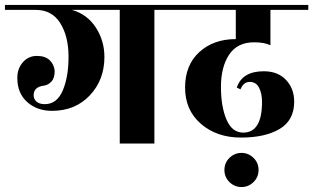

<svg xmlns="http://www.w3.org/2000/svg" viewBox="-40 -580 1266 776"><path d="M684 -560V-540H584V0H444V-540H251Q313 -522 347.5 -468.5Q382 -415 382 -350Q382 -257 323 -194.5Q264 -132 170 -132Q110 -132 70 -167.5Q30 -203 30 -265Q30 -303 52.5 -328.5Q75 -354 109 -354Q143 -354 161 -336.5Q179 -319 181 -293Q181 -264 167.5 -250Q154 -236 138 -234Q96 -229 96 -195Q96 -179 108 -169Q120 -159 141 -159Q190 -159 213.5 -214Q237 -269 237 -351Q237 -433 203.5 -486.5Q170 -540 105 -540H-20V-560Z M1053 -540V-397Q1029 -409 987 -409Q919 -409 886 -359Q853 -309 853 -229Q853 -149 875.5 -96.5Q898 -44 943 -44Q1019 -44 1019 -168Q1019 -202 1007 -225.5Q995 -249 969.5 -249Q944 -249 932 -219L917 -226Q939 -292 1026 -292Q1083 -292 1116 -257Q1149 -222 1149 -169Q1149 -94 1090.5 -59Q1032 -24 934 -24Q836 -24 772 -79.5Q708 -135 708 -226Q708 -317 765.5 -369.5Q823 -422 913 -422V-540H644V-560H1206V-540ZM887.5 58Q908 38 936 38Q964 38 984.5 58Q1005 78 1005 107Q1005 136 984.5 156Q964 176 936 176Q908 176 887.5 156Q867 136 867 107Q867 78 887.5 58Z"/></svg>

Font: Rozha One
Style: Regular
Weight: 400
Designer: Tim Donaldson, Indian Type Foundry
Foundry: Indian Type Foundry
Version: Version 1.301;PS 1.0;hotconv 1.0.78;makeotf.lib2.5.61930; tt